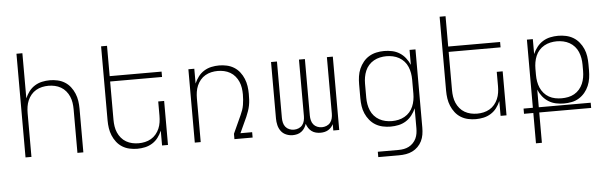

<svg xmlns="http://www.w3.org/2000/svg" viewBox="-55 -938 4310 1356"><g transform="rotate(-5 2100.0 -260.0)"><path d="M95 0V-735H137V-415Q148 -441 165 -463.5Q182 -486 206 -501Q230 -516 257.5 -522Q285 -528 313 -528Q340 -528 367.5 -522Q395 -516 418.5 -501.5Q442 -487 459 -465Q476 -443 486.5 -417.5Q497 -392 501 -365Q505 -338 505 -310V0H463V-310Q463 -333 459.5 -356Q456 -379 447 -400Q438 -421 423 -439Q408 -457 388 -468.5Q368 -480 345.5 -485Q323 -490 300 -490Q277 -490 254.5 -485Q232 -480 212 -468.5Q192 -457 177 -439Q162 -421 153 -400Q144 -379 140.5 -356Q137 -333 137 -310V0Z M887 8Q860 8 832.5 2Q805 -4 781.5 -18.5Q758 -33 741 -55Q724 -77 713.5 -102.5Q703 -128 699 -155Q695 -182 695 -210V-735H737V-520H1105V-482H737V-210Q737 -187 740.5 -164Q744 -141 753 -120Q762 -99 777 -81Q792 -63 812 -51.5Q832 -40 854.5 -35Q877 -30 900 -30Q923 -30 945.5 -35Q968 -40 988 -51.5Q1008 -63 1023 -81Q1038 -99 1047 -120Q1056 -141 1059.5 -164Q1063 -187 1063 -210V-312H1105V0H1063V-105Q1052 -79 1035 -56.5Q1018 -34 994 -19Q970 -4 942.5 2Q915 8 887 8Z M1295 0V-520H1337V-415Q1348 -441 1365 -463.5Q1382 -486 1406 -501Q1430 -516 1457.5 -522Q1485 -528 1513 -528Q1540 -528 1567.5 -522Q1595 -516 1618.5 -501.5Q1642 -487 1659 -465Q1676 -443 1686.5 -417.5Q1697 -392 1701 -365Q1705 -338 1705 -310Q1705 -289 1704 -268.5Q1703 -248 1699 -227.5Q1695 -207 1688 -187.5Q1681 -168 1673 -149L1622 -38H1705V0H1576V-38L1634 -165Q1642 -182 1648 -199.5Q1654 -217 1657 -235.5Q1660 -254 1661.5 -272.5Q1663 -291 1663 -310Q1663 -333 1659.5 -356Q1656 -379 1647 -400Q1638 -421 1623 -439Q1608 -457 1588 -468.5Q1568 -480 1545.5 -485Q1523 -490 1500 -490Q1477 -490 1454.5 -485Q1432 -480 1412 -468.5Q1392 -457 1377 -439Q1362 -421 1353 -400Q1344 -379 1340.5 -356Q1337 -333 1337 -310V0Z M1988 8Q1965 8 1942.5 -1.5Q1920 -11 1906 -30Q1892 -49 1886.5 -72.5Q1881 -96 1881 -119V-520H1923V-119Q1923 -103 1927 -86Q1931 -69 1941.5 -56Q1952 -43 1968 -36.5Q1984 -30 2001 -30Q2018 -30 2034 -36.5Q2050 -43 2060.5 -56Q2071 -69 2075 -86Q2079 -103 2079 -119V-520H2121V-119Q2121 -103 2125 -86Q2129 -69 2139.5 -56Q2150 -43 2166 -36.5Q2182 -30 2199 -30Q2216 -30 2232 -36.5Q2248 -43 2258.5 -56Q2269 -69 2273 -86Q2277 -103 2277 -119V-520H2319V0H2277V-45Q2271 -33 2261.5 -22.5Q2252 -12 2240 -5Q2228 2 2214 5Q2200 8 2186 8Q2170 8 2153.5 4Q2137 0 2123.5 -10Q2110 -20 2101 -34Q2092 -48 2087 -64Q2082 -48 2073 -34Q2064 -20 2050.5 -10Q2037 0 2021 4Q2005 8 1988 8Z M2725 215H2577V177H2725Q2744 177 2762.5 173.5Q2781 170 2797.5 161.5Q2814 153 2827.5 139Q2841 125 2849 108Q2857 91 2860 72.5Q2863 54 2863 35V-106Q2852 -80 2834 -57Q2816 -34 2792 -19Q2768 -4 2740 2Q2712 8 2683 8Q2655 8 2627.5 2Q2600 -4 2576.5 -18Q2553 -32 2535 -54Q2517 -76 2506 -101.5Q2495 -127 2491 -154.5Q2487 -182 2487 -210V-310Q2487 -338 2491 -365.5Q2495 -393 2506 -418.5Q2517 -444 2535 -466Q2553 -488 2576.5 -502Q2600 -516 2627.5 -522Q2655 -528 2683 -528Q2712 -528 2740 -522Q2768 -516 2792 -501Q2816 -486 2834 -463Q2852 -440 2863 -414V-520H2905V35Q2905 60 2901 84Q2897 108 2886.5 129.5Q2876 151 2858.5 168.5Q2841 186 2819.5 196.5Q2798 207 2774 211Q2750 215 2725 215ZM2696 -30Q2719 -30 2742 -35Q2765 -40 2785.5 -51.5Q2806 -63 2821.5 -80.5Q2837 -98 2846 -119.5Q2855 -141 2859 -164Q2863 -187 2863 -210V-310Q2863 -333 2859 -356Q2855 -379 2846 -400.5Q2837 -422 2821.5 -439.5Q2806 -457 2785.5 -468.5Q2765 -480 2742 -485Q2719 -490 2696 -490Q2673 -490 2650 -485Q2627 -480 2606.5 -468.5Q2586 -457 2570.5 -439.5Q2555 -422 2546 -400.5Q2537 -379 2533 -356Q2529 -333 2529 -310V-210Q2529 -187 2533 -164Q2537 -141 2546 -119.5Q2555 -98 2570.5 -80.5Q2586 -63 2606.5 -51.5Q2627 -40 2650 -35Q2673 -30 2696 -30Z M3287 8Q3260 8 3232.5 2Q3205 -4 3181.5 -18.5Q3158 -33 3141 -55Q3124 -77 3113.5 -102.5Q3103 -128 3099 -155Q3095 -182 3095 -210V-735H3137V-520H3505V-482H3137V-210Q3137 -187 3140.5 -164Q3144 -141 3153 -120Q3162 -99 3177 -81Q3192 -63 3212 -51.5Q3232 -40 3254.5 -35Q3277 -30 3300 -30Q3323 -30 3345.5 -35Q3368 -40 3388 -51.5Q3408 -63 3423 -81Q3438 -99 3447 -120Q3456 -141 3459.5 -164Q3463 -187 3463 -210V-312H3505V0H3463V-105Q3452 -79 3435 -56.5Q3418 -34 3394 -19Q3370 -4 3342.5 2Q3315 8 3287 8Z M3695 215V0H3629V-37H3695V-520H3737V-414Q3748 -440 3766 -463Q3784 -486 3808 -501Q3832 -516 3860 -522Q3888 -528 3917 -528Q3945 -528 3972.5 -522Q4000 -516 4023.5 -502Q4047 -488 4065 -466Q4083 -444 4094 -418.5Q4105 -393 4109 -365.5Q4113 -338 4113 -310V-266Q4113 -238 4109 -210.5Q4105 -183 4094 -157Q4083 -131 4065 -109.5Q4047 -88 4023.5 -73.5Q4000 -59 3972.5 -53.5Q3945 -48 3917 -48Q3888 -48 3860 -54Q3832 -60 3808 -75Q3784 -90 3766 -112.5Q3748 -135 3737 -162V-37H4105V0H3737V215ZM3904 -86Q3927 -86 3950 -90.5Q3973 -95 3993.5 -106.5Q4014 -118 4029.5 -136Q4045 -154 4054 -175Q4063 -196 4067 -219Q4071 -242 4071 -266V-310Q4071 -333 4067 -356Q4063 -379 4054 -400.5Q4045 -422 4029.5 -439.5Q4014 -457 3993.5 -468.5Q3973 -480 3950 -485Q3927 -490 3904 -490Q3881 -490 3858 -485Q3835 -480 3814.5 -468.5Q3794 -457 3778.5 -439.5Q3763 -422 3754 -400.5Q3745 -379 3741 -356Q3737 -333 3737 -310V-266Q3737 -242 3741 -219Q3745 -196 3754 -175Q3763 -154 3778.5 -136Q3794 -118 3814.5 -106.5Q3835 -95 3858 -90.5Q3881 -86 3904 -86Z"/></g></svg>

Font: Iosevka Extralight Extended
Style: Regular
Weight: 200
Width: 7
Monospace: yes
Designer: Belleve Invis
Foundry: Belleve Invis
Version: Version 32.5.0; ttfautohint (v1.8.4)